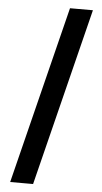

<svg xmlns="http://www.w3.org/2000/svg" viewBox="-66 -892 589 1110"><g transform="rotate(5 229.0 -336.5)"><path d="M294 -852H427L170 179H37Z"/></g></svg>

Font: Khand
Style: Bold
Weight: 700
Designer: Devanagari: Sanchit Sawaria, Jyotish Sonowal; Latin: Satya Rajpurohit
Foundry: Indian Type Foundry
Version: Version 1.101;PS 1.0;hotconv 1.0.78;makeotf.lib2.5.61930; tt